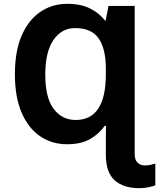

<svg xmlns="http://www.w3.org/2000/svg" viewBox="-20 -745 833 1005"><path d="M332 -725Q404 -725 452.5 -700Q501 -675 529 -638H533L548 -714H685V61Q685 92 700 106.5Q715 121 738 121Q755 121 770 117.5Q785 114 793 111V225Q781 230 758 235Q735 240 709 240Q627 240 580.5 199Q534 158 534 64V30Q534 -3 534 -27.5Q534 -52 535 -86H528Q497 -43 450.5 -16.5Q404 10 330 10Q252 10 190.5 -31.5Q129 -73 93.5 -154.5Q58 -236 58 -357Q58 -478 94 -560Q130 -642 192 -683.5Q254 -725 332 -725ZM373 -598Q303 -598 260 -536Q217 -474 217 -355Q217 -233 261 -175Q305 -117 376 -117Q534 -117 534 -356V-387Q534 -488 497 -543Q460 -598 373 -598Z"/></svg>

Font: Noto IKEA Arabic
Style: Bold
Weight: 700
Designer: Monotype Design Team
Foundry: Monotype Imaging Inc.
Version: Version 1.200